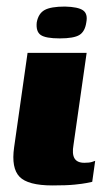

<svg xmlns="http://www.w3.org/2000/svg" viewBox="-20 -560 337 585"><path d="M140 5Q65 5 39.5 -21.5Q14 -48 23 -111L64 -399H244L204 -119Q199 -91 207 -77.5Q215 -64 237 -64Q252 -64 260 -66.5Q268 -69 270 -70L261 -6Q257 -5 244.5 -2.5Q232 0 207.5 2.5Q183 5 140 5ZM162 -443Q119 -443 104 -453.5Q89 -464 92 -492Q97 -519 116 -529.5Q135 -540 178 -540Q218 -539 233 -528.5Q248 -518 243 -492Q239 -464 222 -453.5Q205 -443 162 -443Z"/></svg>

Font: Genos ExtraBold
Style: Italic
Weight: 800
Italic angle: -8°
Version: Version 1.010